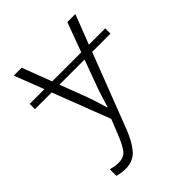

<svg xmlns="http://www.w3.org/2000/svg" viewBox="-216 -658 1032 1032"><g transform="rotate(-45 300.0 -142.0)"><path d="M299 -56Q287 -96 276.5 -129.5Q266 -163 251 -201L204 -324H395L352 -207Q334 -160 323 -124.5Q312 -89 302 -56ZM136 248Q195 248 229.5 207.5Q264 167 291 96L453 -324H592V-364H468L533 -532H472L410 -364H189L125 -532H65L130 -364H18V-324H145L271 3L237 88Q214 146 193.5 172Q173 198 131 198Q116 198 102 195.5Q88 193 74 189V239Q107 248 136 248Z"/></g></svg>

Font: Noto Sans Mono UI Light
Style: Regular
Weight: 300
Designer: Monotype Design team
Foundry: Monotype Imaging Inc.
Version: 1.000